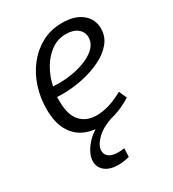

<svg xmlns="http://www.w3.org/2000/svg" viewBox="-183 -639 867 961"><g transform="rotate(-30 250.5 -158.5)"><path d="M231 9Q178 9 135.5 -13Q93 -35 68.5 -81.5Q44 -128 44 -202Q44 -265 63 -325Q82 -385 119 -432.5Q156 -480 208 -508.5Q260 -537 326 -537Q400 -537 441 -503Q482 -469 482 -415Q482 -370 453.5 -335Q425 -300 376.5 -276Q328 -252 269 -239.5Q210 -227 148 -227Q132 -227 120 -228Q120 -216 120 -203Q120 -123 154.5 -86Q189 -49 247 -49Q318 -49 401 -96L421 -51Q324 9 231 9ZM315 -479Q267 -479 229 -451.5Q191 -424 165.5 -380Q140 -336 129 -284Q146 -283 165 -283Q207 -283 249.5 -291Q292 -299 327.5 -315Q363 -331 384.5 -354.5Q406 -378 406 -408Q406 -439 382 -459Q358 -479 315 -479ZM218 220Q168 220 141 198Q114 176 114 142Q114 99 155 51Q196 3 278 -25L302 0Q241 21 209 54Q177 87 177 116Q177 139 195 152Q213 165 248 165Q265 165 283 162L281 211Q245 220 218 220Z"/></g></svg>

Font: Bitter
Style: Italic
Weight: 400
Italic angle: -9°
Designer: Sol Matas, and Bitter project Authors
Foundry: Sol Matas
Version: Version 2.001